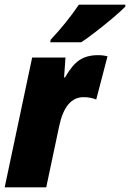

<svg xmlns="http://www.w3.org/2000/svg" viewBox="-22 -798 554 818"><path d="M324 -618Q346 -632 385 -662Q424 -692 460.5 -723Q497 -754 512 -770V-778H314Q261 -700 194 -629L192 -618ZM175 0 230 -260Q256 -384 334 -384Q364 -384 388 -374L436 -558Q418 -563 396 -563Q348 -563 316.5 -542Q285 -521 255 -468H251L257 -553H115L-2 0Z"/></svg>

Font: Noto Sans Display SemiCondensed Black
Style: Italic
Weight: 900
Width: 4
Designer: Monotype Design team
Foundry: Monotype Imaging Inc.
Version: 1.000